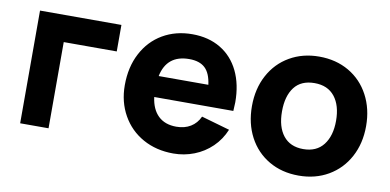

<svg xmlns="http://www.w3.org/2000/svg" viewBox="-60 -723 1839 906"><g transform="rotate(10 860.0 -270.0)"><path d="M206 0H70V-540H460V-413H206Z M671.5 -232Q679 -174 711.2 -143Q743.5 -112 798 -112Q837.5 -112 866.2 -129.5Q895 -147 910 -180L1046 -141Q1026 -92.5 989.5 -57.2Q953 -22 905.5 -3.5Q858 15 806 15Q724 15 660.2 -20.5Q596.5 -56 560.8 -119.5Q525 -183 525 -263Q525 -350 559.8 -416.2Q594.5 -482.5 656.5 -518.8Q718.5 -555 798 -555Q876 -555 933.5 -520.5Q991 -486 1021.8 -422.5Q1052.5 -359 1052.5 -273.5Q1052.5 -260 1050.5 -232ZM675 -333H913Q906 -387.5 879.8 -412.2Q853.5 -437 804 -437Q696.5 -437 675 -333Z M1133 -270Q1133 -353.5 1167.8 -418.2Q1202.5 -483 1264.8 -519Q1327 -555 1406 -555Q1486.5 -555 1548.8 -518.8Q1611 -482.5 1645.5 -417.5Q1680 -352.5 1680 -270Q1680 -187 1645.2 -122.2Q1610.5 -57.5 1548.2 -21.2Q1486 15 1406 15Q1325.5 15 1263.5 -21.2Q1201.5 -57.5 1167.2 -122.2Q1133 -187 1133 -270ZM1536 -270Q1536 -343.5 1502.5 -385.8Q1469 -428 1406 -428Q1341.5 -428 1309.2 -385.8Q1277 -343.5 1277 -270Q1277 -196 1310.2 -154Q1343.5 -112 1406 -112Q1469.5 -112 1502.8 -155Q1536 -198 1536 -270Z"/></g></svg>

Font: Hauora ExtraBold
Style: Regular
Weight: 800
Designer: Wayne Shih
Foundry: WCYS
Version: Version 1.001